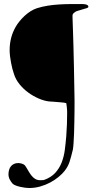

<svg xmlns="http://www.w3.org/2000/svg" viewBox="-20 -756 481 962"><path d="M43.5 164.6Q34.7 154.8 28.6 142.8Q22.5 130.9 22.5 117.2Q22.5 106 25.4 95.7Q28.3 85.4 34.2 77.9Q40 70.3 49.3 65.7Q58.6 61 71.3 61Q80.1 61 89.8 64Q99.6 66.9 105 72.8Q113.3 84.5 120.6 97.7Q127.9 110.8 136.2 121.8Q144.5 132.8 155.5 139.9Q166.5 147 182.1 147Q184.6 147 191.2 146.5Q197.8 146 199.7 146Q235.4 133.3 256.3 110.6Q277.3 87.9 288.8 58.6Q300.3 29.3 304.7 -4.6Q309.1 -38.6 312 -73.7Q314.5 -106.4 315.4 -133.5Q316.4 -160.6 316.4 -188.5Q316.4 -195.3 316.2 -201.2Q315.9 -207 315.4 -212.6Q314.9 -218.3 314.2 -224.6Q313.5 -231 312 -239.3Q311 -239.3 306.2 -240.5Q301.3 -241.7 300.3 -241.7Q295.9 -242.2 285.4 -243.2Q274.9 -244.1 263.2 -245.1Q251.5 -246.1 241.2 -246.8Q231 -247.6 226.6 -247.6Q201.2 -250.5 173.6 -262.5Q146 -274.4 121.3 -292.5Q96.7 -310.5 77.6 -334.2Q58.6 -357.9 50.3 -384.3Q45.9 -396.5 42 -411.6Q38.1 -426.8 35.2 -442.6Q32.2 -458.5 30.3 -474.4Q28.3 -490.2 28.3 -504.4Q28.3 -569.3 58.6 -621.6Q66.4 -635.3 78.1 -649.7Q89.8 -664.1 103.8 -677Q117.7 -689.9 133.3 -699.7Q148.9 -709.5 165 -714.8Q191.4 -723.1 219.2 -727.5Q247.1 -731.9 275.4 -733.6Q303.7 -735.4 332 -735.6Q360.4 -735.8 387.2 -735.8Q390.6 -735.8 396.7 -735.6Q402.8 -735.4 408.7 -734.1Q414.6 -732.9 418.7 -730Q422.9 -727.1 422.9 -722.2Q422.9 -718.8 418.7 -717Q414.6 -715.3 413.6 -714.8Q410.2 -713.9 402.6 -711.7Q395 -709.5 387 -707Q378.9 -704.6 371.6 -702.4Q364.3 -700.2 361.8 -699.2Q355 -695.3 349.1 -690.2Q343.3 -685.1 343.3 -676.8Q343.3 -672.4 343.5 -665.5Q343.8 -658.7 344.2 -643.6Q344.7 -628.4 345.7 -601.1Q346.7 -573.7 347.9 -528.3Q349.1 -482.9 350.6 -415.8Q352.1 -348.6 353.5 -253.4Q353.5 -252.4 353.5 -236.6Q353.5 -220.7 353.3 -197Q353 -173.3 352.5 -144.5Q352.1 -115.7 351.1 -88.9Q350.1 -62 348.6 -39.8Q347.2 -17.6 345.2 -6.8Q339.8 13.7 336.2 28.6Q332.5 43.5 328.1 55.9Q323.7 68.4 317.9 79.1Q312 89.8 302.7 101.6Q291 116.2 272.5 131.3Q253.9 146.5 231 158.7Q208 170.9 181.2 178.5Q154.3 186 126.5 186Q118.2 186 106.2 184.6Q94.2 183.1 82.3 180.4Q70.3 177.7 59.8 173.8Q49.3 169.9 43.5 164.6Z"/></svg>

Font: IM FELL French Canon
Style: Regular
Weight: 400
Designer: Igino Marini
Foundry: Igino Marini,
Version: 3.00